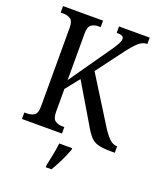

<svg xmlns="http://www.w3.org/2000/svg" viewBox="-167 -817 952 1141"><g transform="rotate(20 309.0 -246.5)"><path d="M31 0V-41H45Q74 -41 93 -53Q112 -65 112 -108V-606Q112 -648 93.5 -660.5Q75 -673 47 -673H31V-714H284V-673H271Q243 -673 225 -660Q207 -647 207 -603V-310L379 -556Q407 -595 418.5 -616.5Q430 -638 430 -652Q430 -674 385 -674V-714H579V-674Q549 -674 522.5 -649.5Q496 -625 463 -581L339 -415L522 -122Q547 -83 569 -62Q591 -41 615 -41H618V0H593Q542 0 512.5 -8Q483 -16 463 -38Q443 -60 420 -101L277 -342L207 -254V-111Q207 -67 225.5 -54Q244 -41 273 -41H284V0ZM262 208Q269 174 277 136Q285 98 289 61H371V71Q363 92 351 119Q339 146 325 173Q311 200 298 221H262Z"/></g></svg>

Font: Noto Serif Armenian Condensed
Style: Regular
Weight: 400
Width: 3
Designer: Monotype Design Team
Foundry: Monotype Imaging Inc.
Version: Version 2.008; ttfautohint (v1.8.4.7-5d5b)